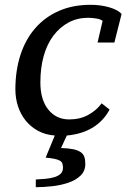

<svg xmlns="http://www.w3.org/2000/svg" viewBox="-20 -555 526 799"><path d="M436 -99 403 -125C389 -105.7 370.5 -89.7 347.5 -77C324.5 -64.3 298 -58 268 -58C232 -58 203 -71.7 181 -99C159 -126.3 148 -164 148 -212C148 -252.7 152.7 -289.5 162 -322.5C171.3 -355.5 184.8 -383.7 202.5 -407C220.2 -430.3 241.2 -448.5 265.5 -461.5C289.8 -474.5 317 -481 347 -481C357 -481 368.2 -480 380.5 -478C392.8 -476 401.7 -472.7 407 -468L386 -378H456L486 -497C476 -508.3 459 -517.5 435 -524.5C411 -531.5 385 -535 357 -535C307.7 -535 263.7 -526.5 225 -509.5C186.3 -492.5 153.5 -468.5 126.5 -437.5C99.5 -406.5 79 -369.3 65 -326C51 -282.7 44 -235 44 -183C44 -158.3 47.7 -134.8 55 -112.5C62.3 -90.2 73 -70.3 87 -53C101 -35.7 118.2 -21.5 138.5 -10.5C158.8 0.5 182 7 208 9L170 101C185.3 102.3 197.7 104 207 106C216.3 108 223.7 110.5 229 113.5C234.3 116.5 237.8 120.5 239.5 125.5C241.2 130.5 242 136.3 242 143C242 153.7 238.8 162 232.5 168C226.2 174 217.7 178.7 207 182C196.3 185.3 184.2 187.7 170.5 189C156.8 190.3 143 191.3 129 192V224C150.3 224 173 222.7 197 220C221 217.3 243.3 212.5 264 205.5C284.7 198.5 301.7 188.7 315 176C328.3 163.3 335 147 335 127C335 115.7 333.7 106 331 98C328.3 90 323.2 83.3 315.5 78C307.8 72.7 297.5 68.7 284.5 66C271.5 63.3 254.7 61.7 234 61L258 9C300.7 5 336.8 -6.2 366.5 -24.5C396.2 -42.8 419.3 -67.7 436 -99Z"/></svg>

Font: PT Serif Caption
Style: Italic
Weight: 400
Italic angle: -12°
Designer: A.Korolkova, O.Umpeleva, V.Yefimov
Foundry: ParaType Ltd
Version: Version 1.000W OFL